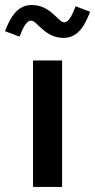

<svg xmlns="http://www.w3.org/2000/svg" viewBox="-63 -739 377 759"><path d="M-43.3 -615.8 14.2 -594.2C22.5 -612.5 36.7 -657.5 60 -657.5C70.8 -657.5 80 -645.8 96.7 -630.8C114.2 -615 141.7 -589.2 188.3 -589.2C247.5 -589.2 273.3 -641.7 293.3 -692.5L235.8 -714.2C228.3 -695.8 213.3 -650.8 190.8 -650.8C180 -650.8 170.8 -662.5 154.2 -677.5C136.7 -693.3 109.2 -719.2 62.5 -719.2C3.3 -719.2 -23.3 -666.7 -43.3 -615.8ZM67.5 0H182.5V-500H67.5Z"/></svg>

Font: Boon SemiBold
Style: Regular
Weight: 600
Designer: Sungsit Sawaiwan
Foundry: FontUni
Version: Version 2.0